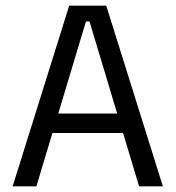

<svg xmlns="http://www.w3.org/2000/svg" viewBox="-20 -659 621 679"><path d="M24.7 0 224.7 -639H355.7L556 0H471.9L296.6 -583H283.9L108.7 0ZM144.3 -188.7V-257.6H435.5V-188.7Z"/></svg>

Font: Anek Bangla Medium
Style: Regular
Weight: 500
Designer: Sulekha Rajkumar (Bangla), Yesha Goshar (Latin)
Foundry: Ek Type
Version: Version 1.003